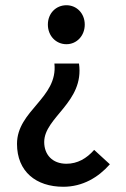

<svg xmlns="http://www.w3.org/2000/svg" viewBox="-20 -522 480 734"><path d="M163 -428C163 -385 194 -353 234 -353C273 -353 304 -385 304 -428C304 -471 273 -502 234 -502C194 -502 163 -471 163 -428ZM45 28C45 134 118 192 222 192C296 192 356 156 400 106L340 51C311 84 276 104 234 104C180 104 149 69 149 21C149 -74 303 -131 282 -279H188C202 -147 45 -100 45 28Z"/></svg>

Font: Cambridge Sans Medium
Style: Regular
Weight: 500
Version: Version 2.020;PS 002.020;hotconv 1.0.88;makeotf.lib2.5.64775